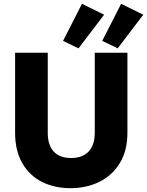

<svg xmlns="http://www.w3.org/2000/svg" viewBox="-20 -978 770 1005"><path d="M230 -702V-282Q230 -219 261 -185Q292 -151 352 -151Q412 -151 444 -185Q476 -219 476 -282V-702H647V-283Q647 -189 607 -124Q567 -59 499.5 -26Q432 7 349 7Q266 7 200.5 -25.5Q135 -58 97 -123.5Q59 -189 59 -283V-702ZM391 -725 310 -764 409 -958 525 -901ZM596 -725 515 -764 614 -958 730 -901Z"/></svg>

Font: IBM-Poppins
Style: Poppins-Bold
Weight: 700
Designer: Mike Abbink, Paul van der Laan, Pieter van Rosmalen, Ben Mitchell, Mark Frömberg
Foundry: Bold Monday
Version: Version 1.1